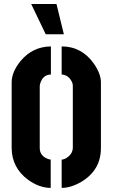

<svg xmlns="http://www.w3.org/2000/svg" viewBox="-20 -916 552 941"><path d="M132.8 -896.5H256.8L293 -748H204.1ZM37.1 -190.4V-511.7Q37.1 -563.5 81.1 -617.2Q139.6 -687.5 229.5 -688.5V-550.8Q189.5 -549.8 176.8 -505.9Q174.8 -499 174.8 -496.1V-190.4Q174.8 -150.4 218.8 -135.7Q225.6 -133.8 228.5 -133.8V4.9Q172.9 4.9 117.2 -35.2Q38.1 -93.8 37.1 -190.4ZM282.2 4.9V-133.8Q297.9 -133.8 317.4 -150.4Q335.9 -167 336.9 -190.4V-496.1Q336.9 -513.7 320.3 -533.2Q304.7 -549.8 282.2 -550.8V-688.5Q380.9 -688.5 440.4 -603.5Q474.6 -554.7 474.6 -511.7V-190.4Q474.6 -82 377.9 -24.4Q327.1 4.9 282.2 4.9Z"/></svg>

Font: Post No Bills Colombo ExtraBold
Style: Regular
Weight: 800
Designer: Kosala Senevirathne, Siva Puranthara, Lasantha Premarathna, Tharique Azeez
Foundry: Mooniak
Version: Version 1.220 ; ttfautohint (v1.6)